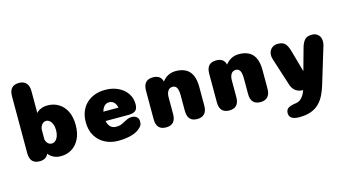

<svg xmlns="http://www.w3.org/2000/svg" viewBox="-101 -1170 3297 1816"><g transform="rotate(-15 1547.5 -262.0)"><path d="M159.5 5Q64 5 64 -100V-657Q64 -762 159.5 -762Q205.5 -762 230 -735Q254.5 -708 254.5 -657V-442.5Q274 -464 302 -475.2Q330 -486.5 366.5 -486.5Q425 -486.5 472.5 -458Q520 -429.5 548 -374.2Q576 -319 576 -239Q576 -159 548 -103.2Q520 -47.5 472.5 -18.5Q425 10.5 366.5 10.5Q326.5 10.5 296 -4.2Q265.5 -19 245 -46L243.5 -43Q221.5 5 159.5 5ZM254.5 -184.5Q256.5 -170 264.2 -156.8Q272 -143.5 284.5 -135.5Q297 -127.5 313 -127.5Q333 -127.5 349 -141.2Q365 -155 374.5 -180.2Q384 -205.5 384 -239Q384 -273 374.5 -297.5Q365 -322 349 -335.2Q333 -348.5 313 -348.5Q296 -348.5 283.2 -338Q270.5 -327.5 263.2 -312.2Q256 -297 254.5 -281.5Z M926.5 10.5Q857 10.5 799.8 -18.8Q742.5 -48 708.5 -103.8Q674.5 -159.5 674.5 -239Q674.5 -298.5 693.8 -344.5Q713 -390.5 747.5 -422.5Q782 -454.5 828.2 -471Q874.5 -487.5 929 -487.5Q1000 -487.5 1055.2 -461.2Q1110.5 -435 1142.2 -389Q1174 -343 1174 -283.5Q1174 -238.5 1152.2 -220Q1130.5 -201.5 1083.5 -201.5H858.5Q863 -177 873.8 -159.5Q884.5 -142 901.8 -132.5Q919 -123 942 -123Q971.5 -123 989.8 -130Q1008 -137 1024 -146.5Q1044.5 -158 1064.2 -166.2Q1084 -174.5 1106 -174.5Q1134.5 -174.5 1153.8 -159Q1173 -143.5 1173 -112.5Q1173 -82 1157.5 -64.8Q1142 -47.5 1119.5 -32.5Q1088 -11.5 1037.2 -0.5Q986.5 10.5 926.5 10.5ZM861.5 -292.5H1008.5Q1004 -323 985.2 -343.8Q966.5 -364.5 934.5 -364.5Q916.5 -364.5 902 -355.8Q887.5 -347 877.2 -331Q867 -315 861.5 -292.5Z M1703 5Q1607.5 5 1607.5 -100V-253.5Q1607.5 -300.5 1595 -325.5Q1582.5 -350.5 1552.5 -350.5Q1538 -350.5 1526.8 -344.2Q1515.5 -338 1508 -326.5Q1500.5 -315 1496.5 -299.2Q1492.5 -283.5 1492.5 -264.5V-100Q1492.5 5 1397 5Q1302 5 1302 -100V-380Q1302 -485 1397 -485Q1472 -485 1487.5 -421.5L1488 -419.5Q1509.5 -449 1542.8 -467.8Q1576 -486.5 1621.5 -486.5Q1672.5 -486.5 1712.5 -467.5Q1752.5 -448.5 1775.2 -403.5Q1798 -358.5 1798 -281V-100Q1798 -49 1773.5 -22Q1749 5 1703 5Z M2322 5Q2226.5 5 2226.5 -100V-253.5Q2226.5 -300.5 2214 -325.5Q2201.5 -350.5 2171.5 -350.5Q2157 -350.5 2145.8 -344.2Q2134.5 -338 2127 -326.5Q2119.5 -315 2115.5 -299.2Q2111.5 -283.5 2111.5 -264.5V-100Q2111.5 5 2016 5Q1921 5 1921 -100V-380Q1921 -485 2016 -485Q2091 -485 2106.5 -421.5L2107 -419.5Q2128.5 -449 2161.8 -467.8Q2195 -486.5 2240.5 -486.5Q2291.5 -486.5 2331.5 -467.5Q2371.5 -448.5 2394.2 -403.5Q2417 -358.5 2417 -281V-100Q2417 -49 2392.5 -22Q2368 5 2322 5Z M2639.5 238Q2541 238 2541 173Q2541 140 2564.5 124.2Q2588 108.5 2638 102Q2666.5 98 2685.8 83Q2705 68 2717.2 47.2Q2729.5 26.5 2737 6L2739 0Q2651 -1.5 2624 -86L2537 -357Q2530.5 -377 2530.5 -396.5Q2530.5 -436 2555.5 -460.8Q2580.5 -485.5 2619.5 -485.5Q2670 -485.5 2691.8 -460.5Q2713.5 -435.5 2727 -387.5L2787.5 -173L2847 -388Q2859.5 -433 2881.8 -459.2Q2904 -485.5 2954 -485.5Q2993 -485.5 3016.2 -461.2Q3039.5 -437 3039.5 -398Q3039.5 -388.5 3038.2 -378.5Q3037 -368.5 3033.5 -357.5L2925 0Q2909.5 51.5 2888 95Q2866.5 138.5 2834.2 170.5Q2802 202.5 2754.5 220.2Q2707 238 2639.5 238Z"/></g></svg>

Font: Sono ExtraLight Monospace ExtraBold
Style: Regular
Weight: 800
Version: Version 2.112